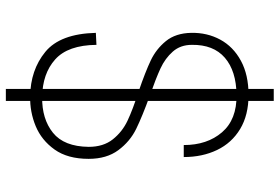

<svg xmlns="http://www.w3.org/2000/svg" viewBox="-166 -674 933 640"><g transform="rotate(90 300.0 -353.5)"><path d="M303 -28Q376 -27 422 -64Q468 -101 469 -183Q469 -232 444 -263.5Q419 -295 382 -312.5Q345 -330 283 -350Q219 -372 181 -390Q143 -408 116.5 -440.5Q90 -473 89 -525Q88 -578 111.5 -621.5Q135 -665 182 -690.5Q229 -716 296 -716Q363 -716 409.5 -688Q456 -660 479.5 -611Q503 -562 503 -500H463Q463 -578 420.5 -627.5Q378 -677 296 -676Q216 -675 172 -637Q128 -599 129 -527Q129 -489 151.5 -463.5Q174 -438 207.5 -422.5Q241 -407 298 -387Q367 -362 409 -341.5Q451 -321 480 -282Q509 -243 509 -183Q509 -113 478 -69.5Q447 -26 400 -6.5Q353 13 301 12Q213 11 152.5 -38.5Q92 -88 89 -207L129 -209Q130 -114 177.5 -71.5Q225 -29 303 -28ZM316 -800V93H276V-800Z"/></g></svg>

Font: Fliege Mono Thin
Style: Regular
Weight: 100
Version: Version 0.020;Glyphs 3.3 (3306)